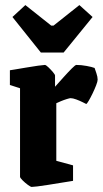

<svg xmlns="http://www.w3.org/2000/svg" viewBox="-20 -726 405 757"><path d="M105 11Q101 11 90 3Q79 -5 69 -15Q59 -25 59 -29V-378L19 -391V-449Q19 -449 38 -452Q57 -455 82.5 -459.5Q108 -464 130 -467Q152 -470 157 -470Q161 -470 170.5 -461Q180 -452 188.5 -442Q197 -432 197 -428V-384Q213 -402 231 -422Q249 -442 263 -456Q277 -470 281 -470Q300 -470 321.5 -466Q343 -462 353 -458Q355 -452 360 -437.5Q365 -423 365 -412Q365 -405 359 -389.5Q353 -374 345 -357.5Q337 -341 330 -329Q323 -317 320 -316Q318 -317 306 -323Q294 -329 280.5 -334Q267 -339 258 -339Q255 -339 243.5 -335.5Q232 -332 220 -327Q208 -322 202 -319V-92L268 -74V-13Q268 -13 253 -10.5Q238 -8 215.5 -4.5Q193 -1 169 3Q145 7 127 9Q109 11 105 11ZM141 -519 29 -659 80 -706 182 -625H191L293 -706L345 -659L231 -519Z"/></svg>

Font: Grenze Gotisch ExtraBold
Style: Regular
Weight: 800
Designer: Renata Polastri
Foundry: Omnibus-Type
Version: Version 1.001